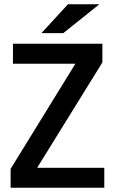

<svg xmlns="http://www.w3.org/2000/svg" viewBox="-20 -900 540 904"><path d="M471 -110V-16H30V-105L335 -600H41V-694H462V-606L155 -110ZM300 -880H448L278 -744H175Z"/></svg>

Font: D2Coding
Style: Bold
Weight: 700
Monospace: yes
Designer: Yong-Rak Park; Jeong-Hwan Yoon; Sang-Min Lee;
Foundry: NHN Corporation
Version: Version 1.3.2; Build 20180524